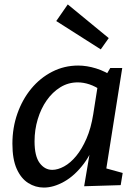

<svg xmlns="http://www.w3.org/2000/svg" viewBox="-20 -837 627 867"><path d="M178 10Q140 10 107.5 -10.5Q75 -31 55.5 -74.5Q36 -118 36 -188Q36 -260 58.5 -324Q81 -388 121 -436.5Q161 -485 215.5 -513Q270 -541 333 -541Q372 -541 414 -528Q456 -515 499 -486L456 -493L478 -530H532L452 -25L418 -88L534 -56L525 -1L360 4L392 -186L421 -235Q400 -153 359 -98.5Q318 -44 270 -17Q222 10 178 10ZM216 -70Q241 -70 269.5 -85.5Q298 -101 324 -132.5Q350 -164 370.5 -211Q391 -258 401 -321L423 -461L440 -427Q411 -447 384 -456Q357 -465 331 -465Q288 -465 252.5 -443Q217 -421 191 -384Q165 -347 150.5 -299Q136 -251 136 -199Q136 -132 159 -101Q182 -70 216 -70ZM435 -614 234 -742 286 -817 471 -665Z"/></svg>

Font: Bitter Thin Medium
Style: Italic
Weight: 500
Italic angle: -9°
Version: Version 3.021